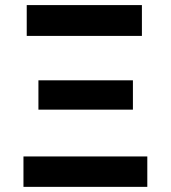

<svg xmlns="http://www.w3.org/2000/svg" viewBox="-20 -727 664 747"><path d="M71.3 -118.3H553.1V0H71.3ZM129.5 -414.5H497.1V-300.4H129.5ZM84 -707.2H532.1V-587.3H84Z"/></svg>

Font: Pretendard Variable
Style: Regular
Weight: 400
Designer: Base glyphs from Inter by Rasmus Andersson; Hangul glyphs from Noto Sans CJK(Source Han Sans) by Jang Soo-young and Kang
Foundry: Kil Hyung-jin
Version: Version 1.100;FEAKit 1.0